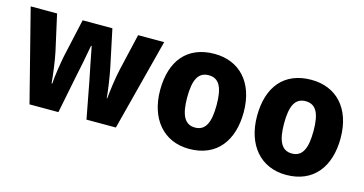

<svg xmlns="http://www.w3.org/2000/svg" viewBox="-64 -830 2106 1110"><g transform="rotate(15 988.5 -274.5)"><path d="M449 -217 490 0H666L808 -549H652L601 -329C589 -278 578 -194 574 -150H571C568 -193 555 -276 547 -317L498 -549H320L269 -319C262 -283 247 -195 245 -150H241C237 -199 226 -283 215 -334L167 -549H9L149 0H322L365 -215C375 -260 398 -376 405 -419H409C416 -378 440 -263 449 -217Z M1357 -276C1357 -458 1254 -559 1108 -559C945 -559 857 -451 857 -276C857 -105 952 10 1106 10C1271 10 1357 -106 1357 -276ZM1019 -275C1019 -381 1045 -431 1107 -431C1170 -431 1195 -380 1195 -276C1195 -171 1170 -118 1107 -118C1045 -118 1019 -171 1019 -275Z M1937 -276C1937 -458 1834 -559 1688 -559C1525 -559 1437 -451 1437 -276C1437 -105 1532 10 1686 10C1851 10 1937 -106 1937 -276ZM1599 -275C1599 -381 1625 -431 1687 -431C1750 -431 1775 -380 1775 -276C1775 -171 1750 -118 1687 -118C1625 -118 1599 -171 1599 -275Z"/></g></svg>

Font: Noto Sans Sinhala UI SemiCondensed ExtraBold
Style: Regular
Weight: 800
Width: 4
Designer: Jelle Bosma - Monotype Design Team
Foundry: Monotype Imaging Inc.
Version: Version 2.006